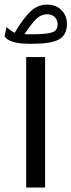

<svg xmlns="http://www.w3.org/2000/svg" viewBox="-42 -820 312 838"><path d="M-22 -661.6C-8.3 -639.6 28.3 -628.9 87.9 -628.9H99.6C154.8 -628.9 193.8 -635.3 216.3 -648.4C238.8 -661.1 250 -683.6 250 -715.8C250 -739.7 242.2 -759.8 226.1 -775.9C210 -792 188.5 -799.8 162.6 -799.8C136.7 -799.8 113.8 -790.5 92.8 -771.5C71.8 -752.4 47.9 -720.7 22 -676.8C16.1 -679.2 9.8 -683.1 2.9 -688.5C-3.9 -693.8 -9.3 -698.2 -13.7 -701.7ZM98.6 -670.4H64.9C85.4 -702.1 103 -725.1 117.2 -738.3C131.3 -751.5 147 -757.8 164.6 -757.8C177.7 -757.8 189 -753.4 197.3 -745.1C205.6 -736.8 209.5 -726.1 209.5 -713.9C209.5 -695.8 201.7 -684.1 185.5 -678.7C169.4 -673.3 140.1 -670.4 98.6 -670.4ZM72.3 -570.8V-1.5H154.8V-570.8Z"/></svg>

Font: Vazir
Style: Regular
Weight: 400
Designer: Saber Rastikerdar
Foundry: Saber Rastikerdar
Version: Version 27.002;January 24, 2021;FontCreator 13.0.0.2683 64-b